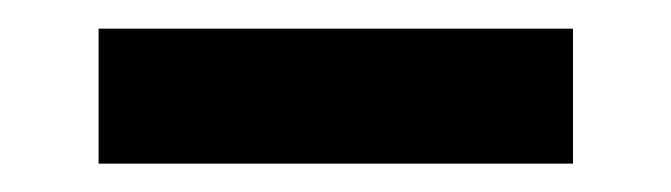

<svg xmlns="http://www.w3.org/2000/svg" viewBox="-20 -874 468 134"><path d="M48.8 -759.8V-854H379.9V-759.8Z"/></svg>

Font: Lumene Sans
Style: Bold
Weight: 600
Designer: Deni Anggara
Version: Version 1.003;Glyphs 3.1.2 (3151)